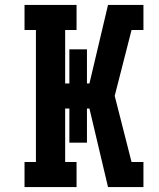

<svg xmlns="http://www.w3.org/2000/svg" viewBox="-20 -755 640 775"><path d="M79 0V-101H125V-634H79V-735H289V-634H243V-418H260V-556H331V-418H341L416 -735H559V-634H511L443 -368L511 -101H559V0H416L341 -317H331V-179H260V-317H243V-101H289V0Z"/></svg>

Font: Iosevka Curly Slab Extended
Style: Bold
Weight: 700
Width: 7
Monospace: yes
Designer: Belleve Invis
Foundry: Belleve Invis
Version: Version 11.1.0; ttfautohint (v1.8.3)